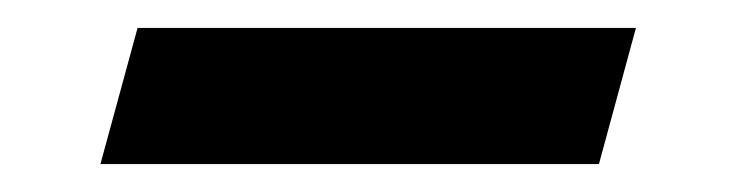

<svg xmlns="http://www.w3.org/2000/svg" viewBox="-20 -341 547 139"><path d="M413.6 -222.2H52.7L79.6 -320.8H440.4Z"/></svg>

Font: TypoPRO Playfair Display
Style: Italic
Weight: 900
Italic angle: -14°
Designer: Claus Eggers Sørensen
Foundry: Claus Eggers Sørensen
Version: Version 1.004;PS 001.004;hotconv 1.0.70;makeotf.lib2.5.58329